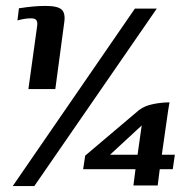

<svg xmlns="http://www.w3.org/2000/svg" viewBox="-20 -550 648 649"><path d="M76 -249 105 -458Q108 -474 103.5 -481Q99 -488 86 -488Q75 -488 64.5 -486.5Q54 -485 39 -481L44 -522Q70 -526 91.5 -528Q113 -530 134 -530Q175 -530 188.5 -517.5Q202 -505 197 -473L167 -249ZM510 -521 96 79H23L436 -521ZM431 77 438 22H261L268 -24L450 -178Q470 -193 499 -198.5Q528 -204 553 -204Q553 -203 551 -192.5Q549 -182 548 -174L527 -27H571L564 22H520L513 77ZM352 -27H445L459 -126Z"/></svg>

Font: Genos SemiBold
Style: Italic
Weight: 600
Italic angle: -8°
Version: Version 1.010